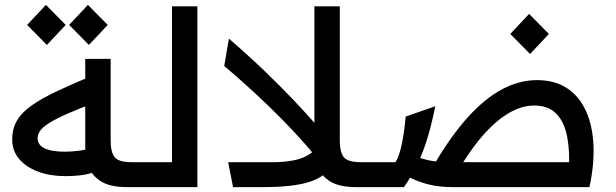

<svg xmlns="http://www.w3.org/2000/svg" viewBox="-20 -766 2520 786"><path d="M246 -45Q186 -45 137 -63Q88 -81 59 -114.5Q30 -148 30 -195Q30 -239 49.5 -272.5Q69 -306 110.5 -335Q152 -364 216 -394Q280 -424 369 -461L388 -353Q307 -323 257 -301Q207 -279 180 -261.5Q153 -244 143.5 -229.5Q134 -215 134 -200Q134 -173 162 -159Q190 -145 246 -145Q272 -145 303 -149Q334 -153 371 -164L394 -72Q357 -56 323.5 -50.5Q290 -45 246 -45ZM501 0Q432 0 395 -22.5Q358 -45 343.5 -82.5Q329 -120 329 -164V-525H433V-190Q433 -144 449 -123Q465 -102 521 -102H559V0ZM172 -582 91 -664 168 -746 249 -664ZM344 -582 263 -664 340 -746 421 -664Z M559 0V-102H684V-740H788V0Z M1300 -87Q1273 -126 1231.5 -173.5Q1190 -221 1137.5 -274.5Q1085 -328 1024 -384.5Q963 -441 898 -496L917 -608Q998 -538 1064.5 -474Q1131 -410 1184 -354Q1237 -298 1276.5 -252.5Q1316 -207 1342 -174ZM934 0 914 -102H1100Q1143 -102 1184.5 -110Q1226 -118 1255.5 -141Q1285 -164 1293 -208L1367 -221Q1367 -140 1340.5 -91.5Q1314 -43 1247 -21.5Q1180 0 1058 0ZM1439 0Q1370 0 1333 -22.5Q1296 -45 1281.5 -82.5Q1267 -120 1267 -164V-740H1371V-190Q1371 -144 1387 -123Q1403 -102 1459 -102H1477V0Z M1843 0V-102H2310Q2311 -175 2297 -226.5Q2283 -278 2251.5 -306Q2220 -334 2166 -334Q2111 -334 2053 -297Q1995 -260 1937.5 -188.5Q1880 -117 1825 -12L1760 -97Q1828 -212 1896.5 -287.5Q1965 -363 2035.5 -400.5Q2106 -438 2178 -438Q2252 -438 2302 -404.5Q2352 -371 2379 -311Q2406 -251 2409.5 -171.5Q2413 -92 2393 0ZM1477 0V-102H1599Q1608 -116 1615 -138Q1622 -160 1627 -186.5Q1632 -213 1635.5 -239.5Q1639 -266 1641 -289L1762 -331Q1748 -262 1731.5 -206Q1715 -150 1692 -100.5Q1669 -51 1634 0ZM1834 0Q1780 0 1738.5 -10Q1697 -20 1665.5 -35.5Q1634 -51 1608 -68L1663 -136Q1683 -125 1706 -117.5Q1729 -110 1755.5 -106Q1782 -102 1811 -102H1843V0ZM2150 -545 2069 -627 2146 -709 2227 -627Z"/></svg>

Font: Lexend Medium
Style: Regular
Weight: 500
Designer: Bonnie Shaver-Troup, Thomas Jockin
Foundry: Lexend
Version: Version 1.005